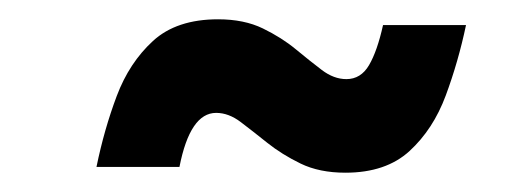

<svg xmlns="http://www.w3.org/2000/svg" viewBox="-20 -492 538 199"><path d="M338 -313Q311 -313 291.5 -322.5Q272 -332 257 -344Q242 -356 229.5 -365.5Q217 -375 204 -375Q177 -375 166 -319H80Q88 -358 101 -392.5Q114 -427 138.5 -449.5Q163 -472 206 -472Q233 -472 252.5 -462.5Q272 -453 286.5 -441Q301 -429 313.5 -419.5Q326 -410 339 -410Q354 -410 362.5 -424.5Q371 -439 377 -466H463Q455 -428 442 -393Q429 -358 404.5 -335.5Q380 -313 338 -313Z"/></svg>

Font: Be Vietnam Pro ExtraBold
Style: Italic
Weight: 800
Italic angle: -12°
Designer: Lam Bao, Tony Le, Vietanh Nguyen
Foundry: Yellow Type Foundry
Version: Version 1.002; ttfautohint (v1.8.3)